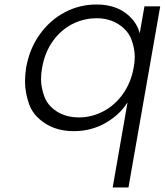

<svg xmlns="http://www.w3.org/2000/svg" viewBox="-20 -574 731 852"><path d="M96 -274Q111 -358 156.5 -421.5Q202 -485 267.5 -519.5Q333 -554 408 -554Q485 -554 535.5 -517.5Q586 -481 600 -426L621 -546H691L550 258H480L546 -120Q512 -65 448.5 -28.5Q385 8 307 8Q233 8 179.5 -27Q126 -62 108.5 -113.5Q91 -165 91 -212Q91 -241 96 -274ZM573 -273Q578 -299 578 -322Q578 -359 563 -399Q548 -439 506.5 -466Q465 -493 409 -493Q351 -493 300.5 -467Q250 -441 214.5 -391.5Q179 -342 167 -274Q162 -247 162 -223Q162 -187 176.5 -146.5Q191 -106 232 -79.5Q273 -53 331 -53Q387 -53 438.5 -80Q490 -107 525.5 -157Q561 -207 573 -273Z"/></svg>

Font: Fz Poppins Light
Style: Italic
Weight: 300
Italic angle: -10°
Designer: Ninad Kale (Devanagari), Jonny Pinhorn (Latin)
Foundry: Indian Type Foundry
Version: Vit hóa bi Vntype.Com & FontZin.Com